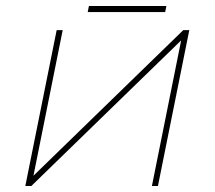

<svg xmlns="http://www.w3.org/2000/svg" viewBox="-20 -617 712 637"><path d="M528 -577H271L275 -597H532ZM168 -517H188L91 -34L588 -517H608L504 0H484L581 -483L84 0H64Z"/></svg>

Font: Argentum Sans Thin
Style: Italic
Weight: 100
Italic angle: -11°
Designer: Julieta Ulanovsky (font), Cristiano Sobral (main changes and remaster)
Foundry: Julieta Ulanovsky (font), Cristiano Sobral (main changes and remaster)
Version: Version 2.007;June 15, 2022;FontCreator 14.0.0.2814 64-bit; 